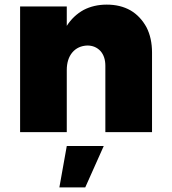

<svg xmlns="http://www.w3.org/2000/svg" viewBox="-20 -572 745 831"><path d="M545 -527C515 -544 481 -552 442 -552C404 -552 371 -544 342 -529C313 -513 288 -490 269 -460V-544H67V0H269V-269C269 -300 277 -326 293 -345C309 -364 331 -374 358 -375C381 -375 400 -367 415 -351C429 -335 436 -314 436 -287V0H638V-345C638 -386 630 -423 614 -454C597 -485 574 -510 545 -527ZM269 60 237 239H349L429 60Z"/></svg>

Font: Argentum Sans ExtraBold
Style: Regular
Weight: 800
Designer: Julieta Ulanovsky
Foundry: Julieta Ulanovsky
Version: Version 5.001;February 15, 2019;FontCreator 11.5.0.2425 64-b